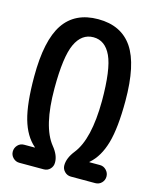

<svg xmlns="http://www.w3.org/2000/svg" viewBox="-112 -817 723 893"><g transform="rotate(15 250.0 -370.0)"><path d="M118.2 -86.9Q119.1 -86.9 119.1 -87.9L117.2 -89.8Q72.3 -128.9 51.3 -202.1Q30.3 -275.4 30.3 -405.3Q30.3 -580.1 84.5 -660.2Q138.7 -740.2 250 -740.2Q361.3 -740.2 415.5 -660.2Q469.7 -580.1 469.7 -405.3Q469.7 -275.4 448.7 -202.1Q427.7 -128.9 382.8 -89.8L380.9 -87.9Q380.9 -86.9 381.8 -86.9H432.6Q450.2 -86.9 462.9 -73.7Q475.6 -60.5 475.6 -43Q475.6 -25.4 463.4 -12.7Q451.2 0 432.6 0H315.4Q297.9 0 285.2 -12.7Q272.5 -25.4 272.5 -43Q272.5 -78.1 302.7 -116.2Q363.3 -192.4 364.3 -377Q364.3 -529.3 335.4 -591.3Q306.6 -653.3 250 -653.3Q193.4 -653.3 164.6 -591.3Q135.7 -529.3 135.7 -377Q135.7 -192.4 197.3 -116.2Q228.5 -78.1 227.5 -43Q227.5 -25.4 215.3 -12.7Q203.1 0 184.6 0H67.4Q49.8 0 37.1 -12.7Q24.4 -25.4 24.4 -43Q24.4 -60.5 36.6 -73.7Q48.8 -86.9 67.4 -86.9Z"/></g></svg>

Font: Rounded-X Mgen+ 1mn medium
Style: Regular
Weight: 500
Designer: [Source Han Sans]
Ryoko NISHIZUKA  (kana & ideographs); Paul D. Hunt (Latin, Greek & Cyrillic); Wenlong ZHANG  (bopomofo
Version: Version 1.059.20150602